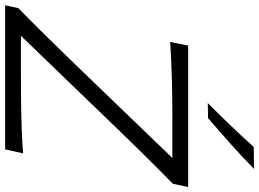

<svg xmlns="http://www.w3.org/2000/svg" viewBox="-153 -859 1010 748"><g transform="rotate(90 352.0 -485.0)"><path d="M-1.5 0 10 -52Q45 -85.5 90 -131Q135 -176.5 181.5 -224.2Q228 -272 267 -312.5L593.5 -651.5H432Q367 -651.5 293.8 -649.8Q220.5 -648 141.5 -643L155.5 -713H706.5L694 -653.5Q635 -595.5 575.8 -535.5Q516.5 -475.5 458 -414.5L117.5 -61.5H263.5Q310 -61.5 366.5 -62Q423 -62.5 478 -64.5Q533 -66.5 575.5 -70L560 0ZM379.5 -789.5Q424.5 -834 467.2 -878.8Q510 -923.5 550.5 -968.5L636 -969.5Q589 -923.5 539.5 -879.2Q490 -835 438.5 -790.5Z"/></g></svg>

Font: Commissioner Flair Light
Style: Italic
Weight: 300
Italic angle: -12°
Designer: Kostas Bartsokas
Foundry: Kostas Bartsokas
Version: Version 1.000; ttfautohint (v1.8.3)